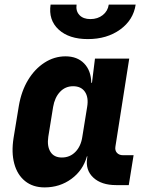

<svg xmlns="http://www.w3.org/2000/svg" viewBox="-20 -805 640 835"><path d="M174 10Q123 10 89 -17.5Q55 -45 42 -93.5Q29 -142 39 -205L62 -345Q73 -409 102 -457Q131 -505 173.5 -532.5Q216 -560 265 -560Q316 -560 346 -529Q376 -498 377 -445H380L393 -550H542L482 -168Q479 -151 488.5 -140.5Q498 -130 515 -130H561L540 0H485Q421 0 386 -32.5Q351 -65 359 -117L360 -125H358Q341 -64 290.5 -27Q240 10 174 10ZM249 -120Q284 -120 308 -144.5Q332 -169 338 -210L359 -340Q366 -381 349.5 -405.5Q333 -430 298 -430Q264 -430 241 -405.5Q218 -381 211 -340L190 -210Q184 -169 199.5 -144.5Q215 -120 249 -120ZM362 -635Q280 -635 235 -676.5Q190 -718 200 -785H313Q309 -757 325.5 -739.5Q342 -722 373 -722Q405 -722 427 -739.5Q449 -757 453 -785H570Q560 -718 502.5 -676.5Q445 -635 362 -635Z"/></svg>

Font: JetBrains Mono ExtraBold
Style: Italic
Weight: 800
Italic angle: -9°
Monospace: yes
Designer: Philipp Nurullin, Konstantin Bulenkov
Foundry: JetBrains
Version: Version 2.305; ttfautohint (v1.8.4.7-5d5b)